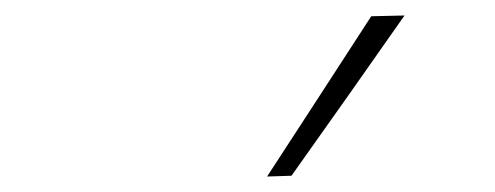

<svg xmlns="http://www.w3.org/2000/svg" viewBox="-20 -814 640 248"><path d="M325 -586Q359.5 -639 393 -690.5Q426.5 -742 459.5 -793L502.5 -794Q466 -742 429.8 -690.5Q393.5 -639 356.5 -587Z"/></svg>

Font: Commissioner Loud Thin
Style: Italic
Weight: 100
Italic angle: -12°
Designer: Kostas Bartsokas
Foundry: Kostas Bartsokas
Version: Version 1.000; ttfautohint (v1.8.3)